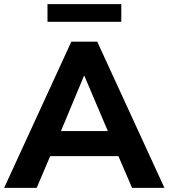

<svg xmlns="http://www.w3.org/2000/svg" viewBox="-30 -906 813 926"><path d="M-10 0 314 -705H439L763 0H607L541 -153H212L147 0ZM375 -540 264 -274H490L377 -540ZM199 -801V-886H555V-801Z"/></svg>

Font: Nunito Sans ExtraBold
Style: Regular
Weight: 800
Designer: Vernon Adams
Foundry: Vernon Adams
Version: Version 3.101; ttfautohint (v1.8.4.7-5d5b);gftools[0.9.27]